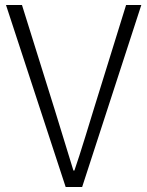

<svg xmlns="http://www.w3.org/2000/svg" viewBox="-20 -749 590 769"><path d="M243 0 4 -729H68L199 -310Q272 -72 274 -66H278Q296 -118 322.5 -204Q349 -290 355 -310L485 -729H546L309 0Z"/></svg>

Font: Noto Sans Korean Light
Style: Regular
Weight: 300
Designer: Ryoko NISHIZUKA  (kana & ideographs); Paul D. Hunt (Latin, Greek & Cyrillic); Wenlong ZHANG  (bopomofo); Sandoll Communi
Foundry: Adobe Systems Incorporated
Version: Version 1.000;PS 1;hotconv 1.0.78;makeotf.lib2.5.61930